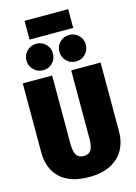

<svg xmlns="http://www.w3.org/2000/svg" viewBox="-159 -1175 900 1275"><g transform="rotate(-15 291.5 -537.5)"><path d="M559 -222Q559 -153 529.5 -98.5Q500 -44 440 -12.5Q380 19 292 19Q159 19 91.5 -45.5Q24 -110 24 -222V-696H226V-228Q226 -174 241 -149.5Q256 -125 292 -125Q327 -125 342 -149.5Q357 -174 357 -228V-696H559ZM269 -837Q269 -798 243 -771.5Q217 -745 178 -745Q140 -745 113.5 -771.5Q87 -798 87 -837Q87 -874 113.5 -900.5Q140 -927 178 -927Q217 -927 243 -900.5Q269 -874 269 -837ZM495 -837Q495 -798 469 -771.5Q443 -745 404 -745Q366 -745 339.5 -771.5Q313 -798 313 -837Q313 -874 339.5 -900.5Q366 -927 404 -927Q443 -927 469 -900.5Q495 -874 495 -837ZM443 -965H143V-1094H443Z"/></g></svg>

Font: Fira Sans Condensed Black
Style: Regular
Weight: 900
Width: 3
Designer: Carrois Corporate & Edenspiekermann AG
Foundry: Carrois Corporate GbR & Edenspiekermann AG
Version: Version 4.203